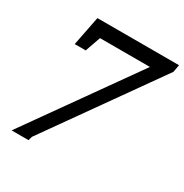

<svg xmlns="http://www.w3.org/2000/svg" viewBox="-164 -802 932 970"><g transform="rotate(30 302.0 -317.0)"><path d="M596.2 -627.9 141.1 14.2 134.8 37.1H36.1L481 -589.8H189.9L158.2 -500H94.2L127.9 -670.9H604Z"/></g></svg>

Font: Charis SIL Eur
Style: Italic
Weight: 400
Italic angle: -11°
Foundry: SIL International
Version: Version 5.000